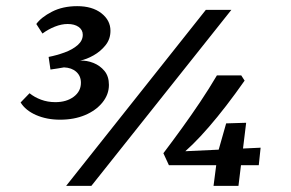

<svg xmlns="http://www.w3.org/2000/svg" viewBox="-20 -604 947 624"><path d="M175 -215Q132 -215 97.5 -230Q63 -245 47 -271L76 -301Q92 -288 113.5 -280Q135 -272 160 -272Q196 -272 219.5 -289.5Q243 -307 243 -335Q243 -357 228 -370.5Q213 -384 188 -385Q178 -383 167.5 -381.5Q157 -380 144 -378L138 -419Q164 -424 190 -433.5Q216 -443 232.5 -457.5Q249 -472 249 -491Q249 -507 235.5 -516.5Q222 -526 200 -526Q180 -526 158.5 -517.5Q137 -509 118 -495L98 -526Q114 -548 149 -566Q184 -584 231 -584Q280 -584 309.5 -561Q339 -538 339 -504Q339 -477 323 -457Q307 -437 284 -424Q261 -411 240 -407Q262 -408 283.5 -399.5Q305 -391 319.5 -373.5Q334 -356 334 -328Q334 -297 313 -271Q292 -245 256.5 -230Q221 -215 175 -215ZM195 0 649 -572H732L277 0ZM511 -106Q542 -147 572 -188.5Q602 -230 630.5 -272.5Q659 -315 685 -359H764L775 -342Q714 -255 659 -191.5Q604 -128 560 -94L550 -111L827 -124L821 -67H529ZM688 -108 715 -203 780 -205 755 0H674Z"/></svg>

Font: Rasa SemiBold
Style: Italic
Weight: 600
Italic angle: -7.10001°
Designer: Anna Giedrys (Yrsa+Rasa design), David Brezina (Yrsa art-direction, Rasa art-direction, design)
Foundry: Rosetta Type Foundry
Version: Version 2.004